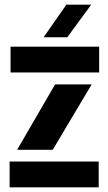

<svg xmlns="http://www.w3.org/2000/svg" viewBox="-20 -799 462 819"><path d="M25 -490V-600H403V-490ZM53 -160 215 -439H371L205 -160ZM21 0V-110H401V0ZM166 -640 263 -779H369L267 -640Z"/></svg>

Font: Big Shoulders Stencil Text Black
Style: Regular
Weight: 900
Designer: Patric King
Foundry: XO Type Co
Version: Version 1.000